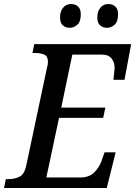

<svg xmlns="http://www.w3.org/2000/svg" viewBox="-40 -933 671 953"><path d="M-20 0 -11 -44H1Q33 -44 57 -56Q81 -68 90 -110L193 -596Q198 -613 198 -626Q198 -654 179.5 -662Q161 -670 133 -670H121L130 -714H611L578 -537H523Q524 -541 525 -554.5Q526 -568 527.5 -580.5Q529 -593 529 -596Q529 -623 514 -642.5Q499 -662 464 -662H319L264 -399H483L472 -348H253L190 -52H358Q402 -52 427 -76.5Q452 -101 464 -134L479 -177H534L490 0ZM492 -795Q470 -795 456.5 -807.5Q443 -820 443 -846Q443 -876 458 -894.5Q473 -913 497 -913Q519 -913 532.5 -900.5Q546 -888 546 -862Q546 -825 528.5 -810Q511 -795 492 -795ZM307 -795Q285 -795 271.5 -807.5Q258 -820 258 -846Q258 -876 273 -894.5Q288 -913 313 -913Q334 -913 347.5 -900.5Q361 -888 361 -862Q361 -825 343.5 -810Q326 -795 307 -795Z"/></svg>

Font: Noto Serif SemiCondensed Medium
Style: Italic
Weight: 500
Width: 4
Italic angle: -12°
Designer: Monotype Design Team
Foundry: Monotype Imaging Inc.
Version: Version 2.013